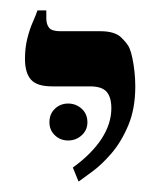

<svg xmlns="http://www.w3.org/2000/svg" viewBox="-20 -606 313 369"><path d="M131 -257 120 -284Q156 -310 175 -339Q194 -368 194 -398Q194 -419 185 -429.5Q176 -440 153 -440H80Q51 -440 39.5 -453Q28 -466 28 -493Q28 -514 32.5 -532Q37 -550 43 -563.5Q49 -577 52 -586H69V-571Q69 -559 74.5 -552.5Q80 -546 96 -546H173Q201 -546 213.5 -533.5Q226 -521 229 -513Q232 -506 234.5 -494Q237 -482 238.5 -468Q240 -454 240 -440Q240 -397 226.5 -365Q213 -333 194 -311Q175 -289 157 -276Q139 -263 131 -257ZM111 -336Q96 -336 85.5 -346Q75 -356 75 -371Q75 -387 85.5 -397Q96 -407 111 -407Q126 -407 137 -397Q148 -387 148 -371Q148 -356 137 -346Q126 -336 111 -336Z"/></svg>

Font: Frank Ruhl Libre
Style: Regular
Weight: 400
Designer: Yanek Iontef
Foundry: Fontef
Version: Version 6.004